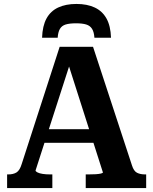

<svg xmlns="http://www.w3.org/2000/svg" viewBox="-20 -952 776 972"><path d="M367 -932Q313 -932 274.5 -914Q236 -896 215.5 -858.5Q195 -821 193 -761H272Q274 -790 283.5 -806Q293 -822 312.5 -828Q332 -834 365 -834Q397 -834 416.5 -828Q436 -822 446 -806Q456 -790 458 -761H542Q540 -821 519 -858.5Q498 -896 459.5 -914Q421 -932 367 -932ZM190 -298H468L476 -229H181ZM315 -661 337 -638 160 -89Q160 -84 170 -79Q180 -74 196.5 -71.5Q213 -69 234 -69H245V0H16V-69H22Q47 -69 63.5 -79Q80 -89 90 -122L282 -715H451L648 -115Q657 -86 673.5 -77.5Q690 -69 715 -69H720V0H414V-69H427Q448 -69 464.5 -70Q481 -71 491 -73.5Q501 -76 501 -79Z"/></svg>

Font: Roboto Serif SemiBold
Style: Regular
Weight: 600
Designer: Greg Gazdowicz
Foundry: Commercial Type
Version: Version 1.008